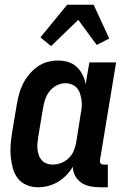

<svg xmlns="http://www.w3.org/2000/svg" viewBox="-20 -784 540 812"><path d="M141 8Q115 8 92.5 -1.5Q70 -11 55.5 -29.5Q41 -48 34.5 -72Q28 -96 25.5 -120.5Q23 -145 25 -171Q27 -197 31 -222L51 -342Q55 -365 61 -387Q67 -409 77.5 -430Q88 -451 103.5 -469.5Q119 -488 138.5 -502Q158 -516 180.5 -522Q203 -528 225 -528Q248 -528 269 -521.5Q290 -515 305 -500.5Q320 -486 329.5 -467Q339 -448 342 -427L358 -520H471L403 -108Q402 -104 402.5 -100Q403 -96 405.5 -93Q408 -90 411.5 -89Q415 -88 419 -88H436V8H403Q382 8 361.5 4Q341 0 324.5 -11Q308 -22 298 -40Q288 -58 288 -79Q277 -60 260.5 -43Q244 -26 224.5 -14.5Q205 -3 183.5 2.5Q162 8 141 8ZM202 -88Q220 -88 238 -94.5Q256 -101 270 -114.5Q284 -128 291.5 -145.5Q299 -163 302 -180L321 -300Q324 -315 325.5 -330Q327 -345 325 -359Q323 -373 319 -386.5Q315 -400 306.5 -410.5Q298 -421 284.5 -426.5Q271 -432 257 -432Q238 -432 220 -423Q202 -414 189.5 -398Q177 -382 171 -363.5Q165 -345 162 -327L142 -207Q140 -193 138.5 -179.5Q137 -166 138.5 -153Q140 -140 144 -128Q148 -116 156.5 -106.5Q165 -97 177 -92.5Q189 -88 202 -88ZM196 -589 151 -626 264 -764H376L442 -621L389 -594L311 -700Z"/></svg>

Font: Iosevka Web
Style: Bold Italic
Weight: 700
Italic angle: -9°
Monospace: yes
Designer: Belleve Invis
Foundry: Belleve Invis
Version: Version 28.0.3; ttfautohint (v1.8.3)